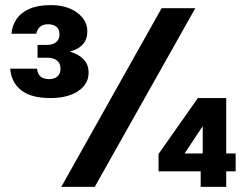

<svg xmlns="http://www.w3.org/2000/svg" viewBox="-20 -732 965 752"><path d="M177 -348Q101 -348 62.5 -379Q24 -410 20 -463H125Q127 -448 133 -439Q139 -430 149.5 -426Q160 -422 172 -422Q193 -422 205 -432.5Q217 -443 217 -463Q217 -484 203 -495Q189 -506 166 -506H127V-556H162Q186 -556 199.5 -566.5Q213 -577 213 -598Q213 -617 201 -627Q189 -637 168 -637Q149 -637 137.5 -627.5Q126 -618 122 -600H25Q27 -630 44 -656Q61 -682 94.5 -697Q128 -712 179 -712Q242 -712 282 -682.5Q322 -653 322 -609Q322 -578 304.5 -558.5Q287 -539 256 -531V-529Q289 -519 308 -499Q327 -479 327 -447Q327 -403 286.5 -375.5Q246 -348 177 -348ZM220 0 613 -700H745L351 0ZM766 0V-61H601V-129L755 -348H866V-131H903V-61H866V0ZM703 -131H774V-238Z"/></svg>

Font: DM Sans 20pt
Style: Bold
Weight: 700
Version: Version 4.004;gftools[0.9.30]